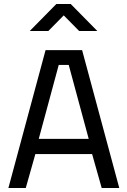

<svg xmlns="http://www.w3.org/2000/svg" viewBox="-20 -941 638 961"><path d="M22 0 208 -690H391L577 0H489L441 -170H157L109 0ZM174 -246H424L324 -616H274ZM129 -786 262 -921H334L467 -786H376L299 -864L222 -786Z"/></svg>

Font: Cairo Medium
Style: Regular
Weight: 500
Designer: Mohamed Gaber, Accademia di Belle Arti di Urbino
Foundry: Kief Type Foundry, Accademia di Belle Arti di Urbino
Version: Version 3.117